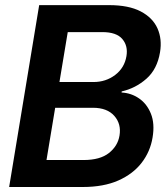

<svg xmlns="http://www.w3.org/2000/svg" viewBox="-20 -748 671 768"><path d="M16.6 0 136.7 -727.5H416Q494.6 -727.5 542.7 -702.4Q590.8 -677.2 609.9 -634.5Q628.9 -591.8 620.1 -539.1Q608.9 -471.2 565.7 -433.1Q522.5 -395 466.8 -382.3L466.3 -377.9Q504.9 -376 536.4 -354.2Q567.9 -332.5 583.7 -293Q599.6 -253.4 590.3 -198.2Q581.1 -141.6 546.6 -96.9Q512.2 -52.2 453.4 -26.1Q394.5 0 311 0ZM166 -107.9H314Q380.4 -107.9 415.8 -136Q451.2 -164.1 458 -205.6Q465.8 -252 437.3 -284.4Q408.7 -316.9 351.6 -316.9H200.7ZM217.8 -419.9H354Q403.3 -419.9 440.7 -448.2Q478 -476.6 485.8 -523.4Q492.7 -564.5 469.2 -592Q445.8 -619.6 389.2 -619.6H251Z"/></svg>

Font: Inter Display Semi Bold
Style: Italic
Weight: 600
Italic angle: -9.39999°
Designer: Rasmus Andersson
Foundry: rsms
Version: Version 4.000;git-4fc901f